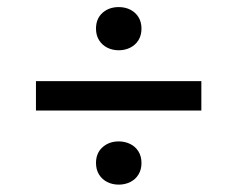

<svg xmlns="http://www.w3.org/2000/svg" viewBox="-20 -594 660 534"><path d="M247 -140.7Q247 -168.2 265.1 -184.4Q283.2 -200.7 310.3 -200.7Q327.8 -200.7 342.4 -193.4Q356.9 -186.2 365.2 -172.6Q373.5 -159 373.5 -140.7Q373.5 -122.3 365.2 -108.7Q356.9 -95 342.4 -87.8Q327.8 -80.5 310.2 -80.5Q292.7 -80.5 278.2 -87.8Q263.8 -95 255.4 -108.7Q247 -122.3 247 -140.7ZM247 -514.4Q247 -542 265 -558.2Q283 -574.3 310.3 -574.3Q328 -574.3 342.4 -567.1Q356.8 -559.8 365.2 -546.3Q373.5 -532.8 373.5 -514.4Q373.5 -496 365.2 -482.4Q356.8 -468.8 342.3 -461.5Q327.8 -454.2 310.2 -454.2Q292.7 -454.2 278.2 -461.5Q263.8 -468.8 255.4 -482.4Q247 -496 247 -514.4ZM80 -368.3H540V-286.5H80Z"/></svg>

Font: Monaspace Neon Var
Style: Regular
Weight: 400
Designer: Riley Cran and the Lettermatic Team
Version: Version 1.000 (Monaspace Neon Var)